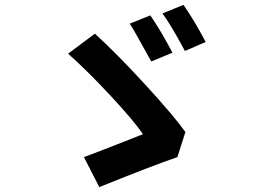

<svg xmlns="http://www.w3.org/2000/svg" viewBox="-20 -782 1040 787"><path d="M596 -719Q636 -662 687 -566L600 -530Q527 -663 512 -685ZM732 -762Q778 -696 823 -610L738 -573Q680 -681 646 -727ZM707 -138Q602 -102 387 -15L324 -138Q360 -151 462 -191Q564 -231 566 -232Q529 -287 431 -392Q333 -497 259 -562L369 -644Q461 -560 576 -434.5Q691 -309 740 -241Z"/></svg>

Font: Swei Fan Sans CJK TC
Style: Bold
Weight: 700
Version: Version 2.130